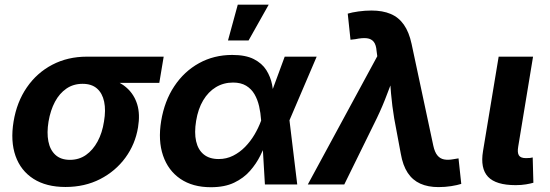

<svg xmlns="http://www.w3.org/2000/svg" viewBox="-20 -783 2335 815"><path d="M257.8 10.7Q176.3 10.7 122.1 -23.9Q67.9 -58.6 45.9 -121.1Q23.9 -183.6 37.6 -267.1Q51.3 -350.1 94 -412.1Q136.7 -474.1 202.1 -508.3Q267.6 -542.5 349.1 -542.5H674.8L656.2 -431.2H420.9L330.6 -427.2Q291.5 -427.2 262 -407Q232.4 -386.7 213.4 -351.1Q194.3 -315.4 186 -267.1Q178.2 -219.7 185.3 -183.1Q192.4 -146.5 215.3 -125.5Q238.3 -104.5 276.9 -104.5Q315.4 -104.5 345 -125.2Q374.5 -146 394.3 -182.6Q414.1 -219.2 421.4 -267.1Q429.7 -315.4 422.1 -351.3Q414.6 -387.2 391.8 -407.2Q369.1 -427.2 330.6 -427.2L336.9 -464.4Q395 -464.4 441.7 -450.7Q488.3 -437 519 -409.2Q549.8 -381.3 562.5 -339.8Q575.2 -298.3 565.9 -242.2Q554.2 -170.9 512.2 -113.5Q470.2 -56.2 405 -22.7Q339.8 10.7 257.8 10.7Z M875 11.7Q797.9 11.7 745.8 -23.7Q693.8 -59.1 672.1 -122.6Q650.4 -186 664.1 -269.5Q678.2 -354.5 720 -417.2Q761.7 -480 825 -514.9Q888.2 -549.8 965.8 -549.8Q1022.9 -549.8 1057.6 -532Q1092.3 -514.2 1110.4 -485.6Q1128.4 -457 1135 -423.8Q1141.6 -390.6 1142.6 -360.4H1188L1208.5 -274.4L1241.7 0H1104.5L1088.4 -272.5Q1086.4 -303.7 1079.8 -332.3Q1073.2 -360.8 1060.1 -383.3Q1046.9 -405.8 1024.7 -419.2Q1002.4 -432.6 969.2 -432.6Q929.2 -432.6 896.7 -413.1Q864.3 -393.6 842.5 -357.2Q820.8 -320.8 812.5 -270Q804.2 -219.7 812.5 -183.3Q820.8 -147 845 -127.4Q869.1 -107.9 908.2 -107.9Q941.4 -107.9 969.5 -122.1Q997.6 -136.2 1020.3 -159.4Q1043 -182.6 1060.1 -211.4Q1077.1 -240.2 1087.9 -269.5L1188.5 -542.5H1324.2L1207.5 -269.5L1159.2 -187.5H1114.3Q1102.1 -157.2 1085 -122.6Q1067.9 -87.9 1041 -57.4Q1014.2 -26.9 973.9 -7.6Q933.6 11.7 875 11.7ZM947.8 -611.3 989.3 -763.2H1120.6L1035.2 -611.3Z M1286.6 0 1581.5 -544.4 1578.6 -565.9Q1576.7 -592.3 1566.7 -605.2Q1556.6 -618.2 1537.6 -620.6Q1518.6 -623 1488.3 -616.7L1467.8 -614.3L1456.1 -725.1Q1473.6 -730.5 1501.5 -734.4Q1529.3 -738.3 1557.1 -738.3Q1604 -738.3 1638.2 -723.9Q1672.4 -709.5 1694.3 -678.2Q1716.3 -647 1727.1 -596.7L1819.3 -164.6Q1825.2 -137.2 1836.7 -123.3Q1848.1 -109.4 1865.5 -106.2Q1882.8 -103 1905.8 -107.4L1926.3 -110.8L1938 -2.4Q1921.4 2.9 1895.3 7.1Q1869.1 11.2 1841.3 11.2Q1796.9 11.2 1764.2 -3.4Q1731.4 -18.1 1710.7 -49.3Q1689.9 -80.6 1681.2 -130.9L1653.3 -280.3Q1644.5 -333 1639.9 -385.7Q1635.3 -438.5 1631.3 -495.6H1666Q1643.6 -438.5 1624 -385.7Q1604.5 -333 1579.1 -280.3L1441.4 0Z M2168.9 2.9Q2085 2.9 2051.5 -32.7Q2018.1 -68.4 2030.3 -141.6L2096.7 -542.5H2242.7L2179.7 -160.6Q2175.3 -135.3 2182.6 -123.5Q2189.9 -111.8 2212.4 -111.8Q2223.1 -111.8 2229.7 -112.5Q2236.3 -113.3 2241.2 -114.7L2244.1 -7.3Q2232.9 -3.9 2213.1 -0.5Q2193.4 2.9 2168.9 2.9Z"/></svg>

Font: Inter 16pt
Style: Bold Italic
Weight: 700
Italic angle: -9.3988°
Version: Version 4.001;git-66647c0bb